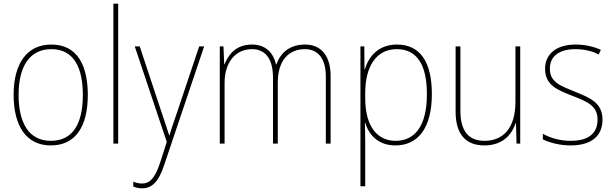

<svg xmlns="http://www.w3.org/2000/svg" viewBox="-20 -780 3335 1043"><path d="M457 -264C457 -423 401 -538 259 -538C127 -538 54 -436 54 -265C54 -97 122 10 256 10C393 10 457 -97 457 -264ZM81 -265C81 -421 142 -513 259 -513C384 -513 430 -408 430 -264C430 -110 377 -15 256 -15C137 -15 81 -112 81 -265Z M622 0V-760H596V0Z M712 -528 886 -9 848 109C820 191 792 217 751 217C734 217 720 213 704 207V233C720 240 734 243 751 243C807 243 842 206 871 119L1089 -528H1062L938 -158C922 -112 910 -78 901 -45H899C892 -68 882 -96 861 -160L739 -528Z M1637 -538C1553 -538 1504 -493 1481 -430H1479C1465 -495 1421 -538 1349 -538C1257 -538 1219 -478 1200 -431H1198L1194 -528H1174V0H1200V-329C1200 -445 1262 -513 1349 -513C1413 -513 1463 -471 1463 -358V0H1489V-331C1489 -454 1550 -513 1637 -513C1701 -513 1750 -470 1750 -364V0H1776V-366C1776 -484 1719 -538 1637 -538Z M2136 -538C2035 -538 1982 -472 1962 -403H1960L1959 -528H1938V232H1964V-4C1964 -42 1963 -80 1962 -113H1964C1983 -49 2033 10 2128 10C2251 10 2326 -85 2326 -269C2326 -447 2260 -538 2136 -538ZM2135 -513C2244 -513 2299 -430 2299 -269C2299 -93 2232 -15 2129 -15C2029 -15 1964 -94 1964 -246V-275C1964 -419 2024 -513 2135 -513Z M2806 -528H2780V-227C2780 -82 2712 -15 2612 -15C2528 -15 2481 -65 2481 -179V-528H2455V-174C2455 -53 2508 10 2611 10C2713 10 2761 -51 2781 -111H2783L2786 0H2806Z M3253 -130C3253 -226 3178 -251 3098 -284C3023 -315 2967 -334 2967 -407C2967 -477 3021 -513 3106 -513C3151 -513 3201 -502 3232 -484L3244 -509C3208 -526 3160 -538 3106 -538C3001 -538 2941 -485 2941 -407C2941 -317 3007 -292 3090 -259C3168 -229 3226 -206 3226 -131C3226 -59 3182 -15 3080 -15C3025 -15 2973 -29 2929 -53V-23C2961 -7 3016 10 3080 10C3196 10 3253 -44 3253 -130Z"/></svg>

Font: Noto Sans Devanagari SemiCondensed Thin
Style: Regular
Weight: 100
Width: 4
Designer: Jelle Bosma - Monotype Design Team
Foundry: Monotype Imaging Inc.
Version: Version 2.004